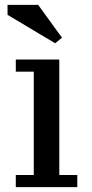

<svg xmlns="http://www.w3.org/2000/svg" viewBox="-20 -770 379 790"><path d="M298 0H45V-50H119V-475H45V-525H224V-50H298ZM235 -615 207 -592 11 -709V-750H137Z"/></svg>

Font: PT Serif Caption
Style: Regular
Weight: 400
Designer: A.Korolkova, O.Umpeleva, V.Yefimov
Foundry: ParaType Ltd
Version: Version 1.000W OFL